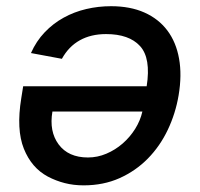

<svg xmlns="http://www.w3.org/2000/svg" viewBox="-20 -576 629 604"><path d="M46.9 -267 52.9 -304.7H441.4Q455.3 -393.1 420.5 -431.1Q386 -468.8 313.6 -468.8Q266 -468.8 231 -449.2Q196 -429.7 174.7 -391L77.4 -409.1Q94.1 -446.7 120.6 -474.4Q147 -502.1 180.2 -520.4Q213.4 -538.7 251.4 -547.6Q289.4 -556.5 329.2 -556.5Q389.6 -556.5 434.3 -536.6Q479 -516.7 506.6 -479.9Q534.1 -443.2 543.3 -391.5Q552.6 -339.8 541.9 -276.3Q532.3 -219.1 507.8 -167.6Q483.3 -116.1 445.1 -77.2Q407 -38.4 356.2 -15.6Q305.4 7.1 242.9 7.1Q211.6 7.1 183.8 0Q155.9 -7.1 130.3 -20.6Q79.2 -47.9 55 -108.3Q30.9 -168.7 46.9 -267ZM164.4 -121.8Q195 -80.6 256.7 -80.6Q286.6 -80.6 314.6 -92.5Q342.7 -104.4 365.8 -124.5Q388.8 -144.5 405.2 -170.6Q421.5 -196.7 427.9 -225.1H144.9Q134.2 -162.6 164.4 -121.8Z"/></svg>

Font: Inter P Medium
Style: Italic
Weight: 500
Italic angle: 9.39999°
Designer: Rasmus Andersson
Foundry: rsms
Version: Version 3.018;git-588b23468